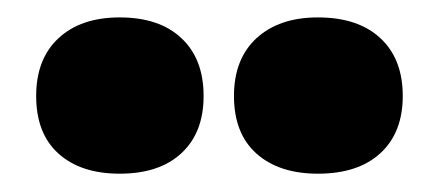

<svg xmlns="http://www.w3.org/2000/svg" viewBox="-20 -700 492 215"><path d="M114 -505.5Q70.5 -505.5 45.5 -528Q20.5 -550.5 20.5 -592.5Q20.5 -634 45.5 -657.2Q70.5 -680.5 114 -680.5Q158.5 -680.5 183.2 -657.2Q208 -634 208 -592.5Q208 -551.5 183.2 -528.5Q158.5 -505.5 114 -505.5ZM336 -505.5Q292.5 -505.5 267.2 -528Q242 -550.5 242 -592.5Q242 -634 267.2 -657.2Q292.5 -680.5 336 -680.5Q381 -680.5 406 -657.2Q431 -634 431 -592.5Q431 -551.5 406 -528.5Q381 -505.5 336 -505.5Z"/></svg>

Font: Fraunces 72pt SuperSoft Black
Style: Regular
Weight: 900
Version: Version 1.000;[0bf87f6ff]